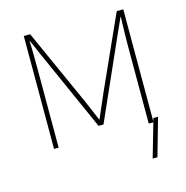

<svg xmlns="http://www.w3.org/2000/svg" viewBox="-126 -809 1100 1134"><g transform="rotate(-15 424.0 -242.0)"><path d="M120.1 0V-690.4H159.2L358.4 -248Q372.1 -218.8 393.1 -168Q414.1 -117.2 422.9 -98.6H424.8Q433.6 -118.2 455.1 -169.4Q476.6 -220.7 489.3 -248L688.5 -690.4H728.5V0H699.2V-480.5Q699.2 -536.1 703.1 -651.4H701.2L660.2 -560.5L439.5 -63.5H409.2L188.5 -558.6L147.5 -652.3H145.5Q148.4 -605.5 148.4 -480.5V0ZM668 206.1 734.4 -24.4H762.7L697.3 206.1Z"/></g></svg>

Font: Gothic A1 Thin
Style: Regular
Weight: 250
Designer: HanYang I&C Co.,Ltd.
Foundry: HanYang I&C Co.,Ltd.
Version: Version 2.50